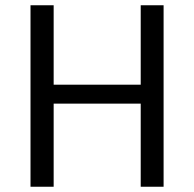

<svg xmlns="http://www.w3.org/2000/svg" viewBox="-20 -710 738 730"><path d="M515 -316H184V0H96V-690H184V-388H515V-690H602V0H515Z"/></svg>

Font: Mozilla Text BETA
Style: Regular
Weight: 400
Designer: Studio DRAMA
Foundry: Studio DRAMA
Version: Version 0.100